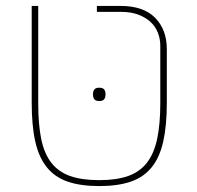

<svg xmlns="http://www.w3.org/2000/svg" viewBox="-20 -616 665 648"><path d="M315 12Q252 12 208.5 -3Q165 -18 138 -51.5Q111 -85 99 -138.5Q87 -192 87 -270V-596H109V-268Q109 -197 119 -147.5Q129 -98 153 -67Q177 -36 216.5 -22Q256 -8 315 -8Q373 -8 412.5 -22Q452 -36 476 -67Q500 -98 510.5 -147.5Q521 -197 521 -268V-462Q521 -484 513 -505Q505 -526 488.5 -541.5Q472 -557 447 -566.5Q422 -576 388 -576H307V-596H387Q464 -596 503.5 -556Q543 -516 543 -450V-270Q543 -192 531 -138.5Q519 -85 492 -51.5Q465 -18 421.5 -3Q378 12 315 12ZM315 -275Q303 -275 298.5 -281Q294 -287 294 -295V-300Q294 -308 298.5 -314Q303 -320 315 -320Q327 -320 331.5 -314Q336 -308 336 -300V-295Q336 -287 331.5 -281Q327 -275 315 -275Z"/></svg>

Font: IBM Plex Sans Hebrew Thin
Style: Regular
Weight: 100
Designer: Mike Abbink, Paul van der Laan, Pieter van Rosmalen, Yanek Iontef
Foundry: Bold Monday
Version: Version 1.2